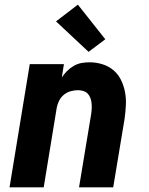

<svg xmlns="http://www.w3.org/2000/svg" viewBox="-20 -806 640 826"><path d="M21 0 108 -530H255L246 -473Q256 -488 269 -501Q282 -514 298 -523Q314 -532 331 -535Q348 -538 365 -538Q394 -538 421 -529.5Q448 -521 468.5 -503.5Q489 -486 501 -461Q513 -436 518 -409Q523 -382 521.5 -353Q520 -324 516 -295L467 0H320L372 -314Q374 -326 374.5 -338Q375 -350 374 -361.5Q373 -373 369 -384Q365 -395 357.5 -403Q350 -411 338.5 -414.5Q327 -418 315 -418Q300 -418 284 -413.5Q268 -409 255 -398.5Q242 -388 234.5 -373Q227 -358 224 -342L168 0ZM361 -583 221 -714 315 -786 433 -637Z"/></svg>

Font: Iosevka Curly Heavy Extended
Style: Italic
Weight: 900
Width: 7
Italic angle: -9°
Monospace: yes
Designer: Belleve Invis
Foundry: Belleve Invis
Version: Version 11.1.0; ttfautohint (v1.8.3)